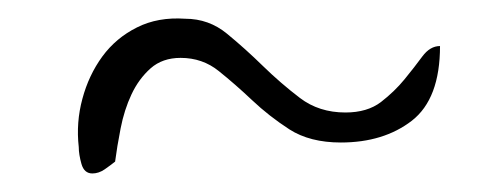

<svg xmlns="http://www.w3.org/2000/svg" viewBox="-20 -691 532 206"><path d="M64.5 -533.2Q61.5 -559.6 68.4 -585Q75.2 -610.4 89.8 -630.4Q104.5 -650.4 127 -661.6Q149.4 -672.9 178.7 -670.9Q204.1 -670.9 223.6 -654.8Q243.2 -638.7 262.2 -620.1Q281.2 -601.6 301.8 -585.9Q322.3 -570.3 350.6 -570.3Q374 -570.3 388.7 -581.5Q403.3 -592.8 414.1 -606Q424.8 -619.1 433.1 -630.4Q441.4 -641.6 452.1 -641.6Q452.1 -585 421.9 -561.5Q391.6 -538.1 345.7 -538.1Q312.5 -538.1 290.5 -552.2Q268.6 -566.4 250.5 -583.5Q232.4 -600.6 214.8 -614.7Q197.3 -628.9 173.8 -628.9Q154.3 -628.9 141.6 -617.7Q128.9 -606.4 121.1 -589.8Q113.3 -573.2 109.4 -553.2Q105.5 -533.2 103.5 -517.6Q98.6 -513.7 92.3 -509.3Q85.9 -504.9 79.1 -504.9Q70.3 -504.9 67.4 -515.1Q64.5 -525.4 64.5 -533.2Z"/></svg>

Font: Waiting for the Sunrise
Style: Regular
Weight: 300
Version: Version 1.001 2001